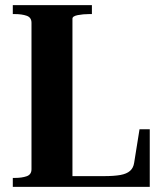

<svg xmlns="http://www.w3.org/2000/svg" viewBox="-20 -730 639 750"><path d="M339 -710H30V-675H38Q65 -675 84 -668.5Q103 -662 103 -641V-69Q103 -48 84 -41.5Q65 -35 38 -35H30V0H565V-225H525L504 -94Q501 -74 488 -62.5Q475 -51 450.5 -46.5Q426 -42 385 -42H263V-657Q263 -667 284 -671Q305 -675 328 -675H339Z"/></svg>

Font: Roboto Serif 144pt SemiBold
Style: Regular
Weight: 600
Version: Version 1.008